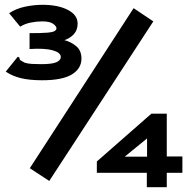

<svg xmlns="http://www.w3.org/2000/svg" viewBox="-20 -709 790 799"><path d="M155 -375Q102 -375 66 -384Q30 -393 4 -411L54 -473L61 -469Q61 -461 66 -457.5Q71 -454 83 -448Q96 -444 113 -443Q130 -442 152 -442Q196 -442 214.5 -450Q233 -458 233 -472Q233 -490 200 -499.5Q167 -509 103 -505V-571Q153 -571 176.5 -573Q200 -575 207.5 -580Q215 -585 215 -591Q215 -600 201 -610Q187 -620 156 -620Q132 -620 107.5 -615Q83 -610 64 -598L18 -654Q46 -673 83.5 -681Q121 -689 157 -689Q221 -689 262 -668Q303 -647 303 -611Q303 -584 287.5 -567Q272 -550 248 -542Q275 -535 297 -517Q319 -499 319 -465Q319 -424 279.5 -399.5Q240 -375 155 -375ZM185 44 104 -9 536 -675 618 -620ZM591 10H383V-37L610 -236H674V-58H739V10H674V70H591ZM592 -57V-133L499 -57Z"/></svg>

Font: Inconsolata ExtraExpanded Black
Style: Regular
Weight: 900
Width: 8
Monospace: yes
Designer: Raph Levien, Cyreal, Brenton Simpson
Foundry: Raph Levien, Cyreal, Google
Version: Version 3.001; ttfautohint (v1.8.2.53-6de2)